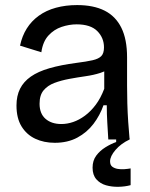

<svg xmlns="http://www.w3.org/2000/svg" viewBox="-20 -550 591 757"><path d="M196 13Q153 13 119 -3Q85 -19 65 -51.5Q45 -84 45 -134Q45 -172 59 -200Q73 -228 101.5 -248Q130 -268 175 -281Q220 -294 281 -302Q321 -307 345 -312.5Q369 -318 379.5 -329Q390 -340 390 -363Q390 -401 363.5 -427.5Q337 -454 282 -454Q253 -454 223 -444Q193 -434 171 -410Q149 -386 143 -344L59 -370Q67 -408 85.5 -437.5Q104 -467 133 -488Q162 -509 200.5 -519.5Q239 -530 284 -530Q349 -530 392.5 -508Q436 -486 458.5 -440.5Q481 -395 481 -324V-212Q481 -179 482 -142.5Q483 -106 485.5 -69.5Q488 -33 491 0H407Q405 -34 403 -67Q401 -100 401 -135H388Q374 -95 348.5 -61.5Q323 -28 285 -7.5Q247 13 196 13ZM222 -61Q245 -61 268.5 -69Q292 -77 315 -94Q338 -111 357.5 -137Q377 -163 391 -200V-290L418 -287Q402 -271 375.5 -262.5Q349 -254 317.5 -249.5Q286 -245 253.5 -239Q221 -233 194.5 -223Q168 -213 152 -194Q136 -175 136 -141Q136 -102 159.5 -81.5Q183 -61 222 -61ZM495 180Q473 186 447 186.5Q421 187 398 180.5Q375 174 360 157Q345 140 345 111Q345 83 359.5 63.5Q374 44 396 30.5Q418 17 438 10V-6H491V0Q457 16 435.5 41Q414 66 414 86Q414 101 423 107.5Q432 114 444.5 116Q457 118 470.5 117Q484 116 495 114Z"/></svg>

Font: Bricolage Grotesque 24pt
Style: Regular
Weight: 400
Designer: Mathieu Triay
Foundry: Atelier Triay
Version: Version 1.001;gftools[0.9.33.dev8+g029e19f]